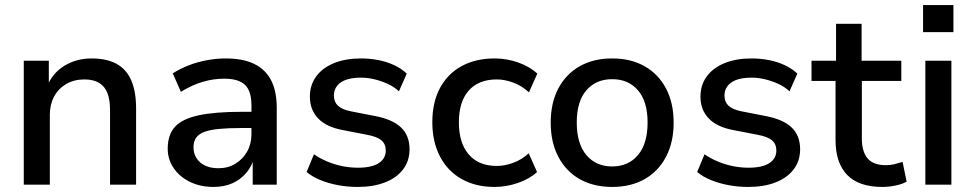

<svg xmlns="http://www.w3.org/2000/svg" viewBox="-20 -730 3855 759"><path d="M74 0V-490H173V-386H165Q187 -441 234.5 -470Q282 -499 342 -499Q402 -499 441 -477.5Q480 -456 499 -412Q518 -368 518 -301V0H415V-295Q415 -336 404.5 -362.5Q394 -389 371.5 -402.5Q349 -416 314 -416Q273 -416 242 -398Q211 -380 194 -348.5Q177 -317 177 -276V0Z M824 9Q772 9 731 -11Q690 -31 666.5 -65.5Q643 -100 643 -142Q643 -197 671.5 -228.5Q700 -260 764.5 -274Q829 -288 936 -288H989V-224H938Q884 -224 847 -220.5Q810 -217 787.5 -208.5Q765 -200 755 -185Q745 -170 745 -148Q745 -111 771.5 -88Q798 -65 844 -65Q882 -65 911 -83Q940 -101 957 -131Q974 -161 974 -200V-314Q974 -370 948.5 -394.5Q923 -419 866 -419Q824 -419 781.5 -406.5Q739 -394 695 -367L663 -440Q691 -458 725.5 -471.5Q760 -485 798 -492Q836 -499 872 -499Q939 -499 983.5 -478Q1028 -457 1051 -414Q1074 -371 1074 -303V0H979V-108H985Q976 -73 953.5 -46.5Q931 -20 898.5 -5.5Q866 9 824 9Z M1394 9Q1354 9 1316.5 2Q1279 -5 1247 -18Q1215 -31 1192 -50L1221 -120Q1246 -103 1275 -91Q1304 -79 1334.5 -73Q1365 -67 1395 -67Q1449 -67 1477 -85Q1505 -103 1505 -135Q1505 -161 1487.5 -175.5Q1470 -190 1432 -197L1334 -216Q1270 -228 1237.5 -262Q1205 -296 1205 -348Q1205 -394 1230 -428Q1255 -462 1300.5 -480.5Q1346 -499 1407 -499Q1442 -499 1475.5 -492.5Q1509 -486 1538 -472.5Q1567 -459 1588 -439L1557 -369Q1538 -387 1512.5 -398.5Q1487 -410 1460.5 -416.5Q1434 -423 1408 -423Q1354 -423 1327 -404Q1300 -385 1300 -352Q1300 -327 1316 -312Q1332 -297 1367 -290L1464 -271Q1532 -258 1565.5 -226Q1599 -194 1599 -140Q1599 -94 1573.5 -60.5Q1548 -27 1502 -9Q1456 9 1394 9Z M1935 9Q1860 9 1804.5 -22.5Q1749 -54 1719 -112Q1689 -170 1689 -247Q1689 -325 1719 -381.5Q1749 -438 1804.5 -468.5Q1860 -499 1936 -499Q1983 -499 2028.5 -483Q2074 -467 2104 -439L2071 -365Q2043 -391 2009 -403.5Q1975 -416 1944 -416Q1872 -416 1833 -372Q1794 -328 1794 -246Q1794 -165 1833 -119.5Q1872 -74 1944 -74Q1975 -74 2009 -86.5Q2043 -99 2070 -124L2103 -50Q2074 -23 2028 -7Q1982 9 1935 9Z M2400 9Q2326 9 2271.5 -22Q2217 -53 2187 -110.5Q2157 -168 2157 -245Q2157 -323 2187 -380Q2217 -437 2271.5 -468Q2326 -499 2400 -499Q2474 -499 2528.5 -468Q2583 -437 2613 -380Q2643 -323 2643 -245Q2643 -168 2613 -110.5Q2583 -53 2528.5 -22Q2474 9 2400 9ZM2400 -72Q2464 -72 2502 -117Q2540 -162 2540 -246Q2540 -329 2502 -373Q2464 -417 2400 -417Q2336 -417 2298 -373Q2260 -329 2260 -246Q2260 -162 2298 -117Q2336 -72 2400 -72Z M2938 9Q2898 9 2860.5 2Q2823 -5 2791 -18Q2759 -31 2736 -50L2765 -120Q2790 -103 2819 -91Q2848 -79 2878.5 -73Q2909 -67 2939 -67Q2993 -67 3021 -85Q3049 -103 3049 -135Q3049 -161 3031.5 -175.5Q3014 -190 2976 -197L2878 -216Q2814 -228 2781.5 -262Q2749 -296 2749 -348Q2749 -394 2774 -428Q2799 -462 2844.5 -480.5Q2890 -499 2951 -499Q2986 -499 3019.5 -492.5Q3053 -486 3082 -472.5Q3111 -459 3132 -439L3101 -369Q3082 -387 3056.5 -398.5Q3031 -410 3004.5 -416.5Q2978 -423 2952 -423Q2898 -423 2871 -404Q2844 -385 2844 -352Q2844 -327 2860 -312Q2876 -297 2911 -290L3008 -271Q3076 -258 3109.5 -226Q3143 -194 3143 -140Q3143 -94 3117.5 -60.5Q3092 -27 3046 -9Q3000 9 2938 9Z M3468 9Q3375 9 3329 -38.5Q3283 -86 3283 -176V-410H3188V-490H3285V-636H3386V-490H3543V-410H3387V-183Q3387 -131 3409.5 -104Q3432 -77 3483 -77Q3500 -77 3516 -81Q3532 -85 3548 -90L3564 -12Q3547 -2 3520 3.5Q3493 9 3468 9Z M3629 -603V-710H3749V-603ZM3638 0V-490H3741V0Z"/></svg>

Font: Nunito Sans 11pt SemiBold
Style: Regular
Weight: 600
Version: Version 3.101;gftools[0.9.27]